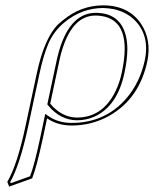

<svg xmlns="http://www.w3.org/2000/svg" viewBox="-20 -459 575 717"><path d="M435.1 -189Q476.1 -382.3 357.9 -399.4Q347.2 -400.9 336.4 -400.9Q244.1 -400.9 205.6 -250Q202.6 -238.8 200.7 -228L167.5 -71.8Q210.9 -20.5 267.1 -20Q362.8 -20 411.1 -117.7Q426.8 -149.9 435.1 -189ZM100.1 207 14.2 237.8 7.3 220.2Q44.9 155.8 75.7 9.8L117.2 -184.1Q146 -319.3 198.7 -369.6Q205.6 -376 214.4 -382.8Q281.2 -438.5 364.3 -439Q461.9 -439 508.3 -367.7Q545.9 -308.6 530.3 -231Q501 -91.8 390.1 -27.8Q324.2 9.8 247.1 9.8Q193.8 9.3 155.8 -17.1L139.2 61Q116.2 167 100.1 207ZM444.8 -187Q418.5 -62.5 332.5 -23.4Q301.8 -9.8 267.1 -9.8Q204.6 -10.7 159.7 -65.4L156.7 -69.3L190.9 -230Q226.6 -397.9 322.8 -410.2Q329.6 -411.1 336.4 -411.1Q430.7 -411.1 450.7 -322.3Q455.6 -300.3 455.6 -274.4Q455.1 -235.4 444.8 -187ZM92.3 199.2Q107.9 159.2 129.4 59.1L148.9 -33.7L161.1 -25.4Q197.3 0 247.1 0Q373 0 452.6 -92.3Q502.4 -150.9 520.5 -232.9Q540.5 -326.7 481.9 -384.8Q450.2 -415 404.8 -424.8Q384.8 -428.7 364.3 -429.2Q284.2 -428.2 220.7 -375.5Q180.7 -342.8 160.2 -294.9Q141.6 -251 127 -182.1L85.4 12.2Q54.2 157.2 18.1 220.7L20 225.1Z"/></svg>

Font: Linux Biolinum Outline O
Style: Italic
Weight: 400
Italic angle: -12°
Designer: Philipp H. Poll
Foundry: Philipp H. Poll
Version: Version 0.6.2